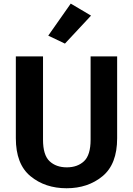

<svg xmlns="http://www.w3.org/2000/svg" viewBox="-20 -1021 732 1056"><path d="M67.1 -260.7Q67.1 -118.2 147.7 -51.9Q228.3 14.4 346.2 14.4Q463.6 14.4 543.9 -51.9Q624.3 -118.2 624.3 -260.7V-710.9H478.3V-252.7Q478.3 -168.5 442.3 -134.5Q406.2 -100.6 347.4 -100.6Q288.6 -100.6 252.6 -134.4Q216.6 -168.2 216.6 -252.7V-710.9H67.1ZM245.4 -825 337.2 -781.2 480.7 -935.1 369.1 -1001.2Z"/></svg>

Font: Roboto Flex
Style: Regular
Weight: 400
Designer: Berlow after Robertson
Foundry: Google
Version: Version 3.200;gftools[0.9.32]